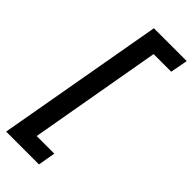

<svg xmlns="http://www.w3.org/2000/svg" viewBox="-298 -854 1009 1009"><g transform="rotate(45 207.0 -349.5)"><path d="M170 -816H414L396 -719H265L135 20H266L249 117H5Z"/></g></svg>

Font: Chakra Petch SemiBold
Style: Italic
Weight: 600
Italic angle: -10°
Designer: Katatrad Aksorn Co.,Ltd.
Foundry: Cadson Demak Co.,Ltd.
Version: Version 1.000; ttfautohint (v1.6)